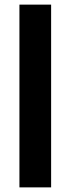

<svg xmlns="http://www.w3.org/2000/svg" viewBox="-20 -810 306 830"><path d="M64 0V-790H201V0Z"/></svg>

Font: BDO Grotesk DemiBold
Style: Regular
Weight: 600
Designer: Deni Anggara
Foundry: Lokal Container
Version: Version 2.000